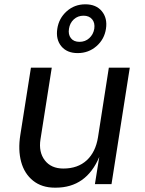

<svg xmlns="http://www.w3.org/2000/svg" viewBox="-20 -846 668 882"><path d="M336.9 -602.1Q287.6 -602.1 261.7 -633.5Q235.8 -665 243.2 -713.9Q250.5 -762.2 286.4 -794.2Q322.3 -826.2 372.1 -826.2Q421.9 -826.2 448 -794.2Q474.1 -762.2 466.8 -713.9Q459.5 -665.5 423.1 -633.8Q386.7 -602.1 336.9 -602.1ZM413.1 -713.9Q417 -740.7 403.3 -757.3Q389.6 -773.9 363.8 -773.9Q337.4 -773.9 319.1 -757.1Q300.8 -740.2 296.9 -713.9Q292.5 -687.5 305.7 -670.7Q318.8 -653.8 345.2 -653.8Q371.6 -653.8 390.1 -670.7Q408.7 -687.5 413.1 -713.9ZM235.8 16.1H231.9Q171.9 16.1 131.8 -16.1Q91.8 -48.3 77.1 -102.8Q62.5 -157.2 73.2 -225.1L122.1 -535.2H217.8L166 -206.1Q156.7 -147.5 185.8 -109.6Q214.8 -71.8 271 -71.8Q337.4 -71.8 378.4 -109.6Q419.4 -147.5 430.2 -215.8L480 -535.2H576.2L492.2 0H416L436 -125Q376.5 16.1 235.8 16.1Z"/></svg>

Font: Sora Italic
Style: Regular
Weight: 400
Designer: Jonathan Barnbrook, Julián Moncada
Foundry: Barnbrook Fonts
Version: Version 2.000